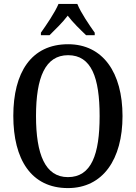

<svg xmlns="http://www.w3.org/2000/svg" viewBox="-20 -951 694 981"><path d="M189 -784V-771H233C262 -800 300 -836 326 -871C352 -836 391 -799 420 -771H464V-784C437 -822 393 -886 375 -931H279C260 -886 216 -822 189 -784ZM327 10C506 10 606 -137 606 -358C606 -580 506 -725 328 -725C139 -725 48 -580 48 -359C48 -137 139 10 327 10ZM327 -46C211 -46 164 -162 164 -358C164 -555 211 -669 328 -669C447 -669 489 -555 489 -358C489 -162 447 -46 327 -46Z"/></svg>

Font: Noto Serif Devanagari Condensed Medium
Style: Regular
Weight: 500
Width: 3
Designer: Universal Thirst, Indian Type Foundry and the Monotype Design Team
Foundry: Monotype Imaging Inc.
Version: Version 2.004